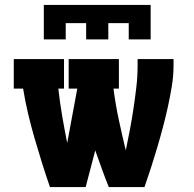

<svg xmlns="http://www.w3.org/2000/svg" viewBox="-20 -760 790 780"><path d="M158 -600V-740H592V-600H503V-666H420V-600H330V-666H247V-600ZM183 0Q166 -49 150.5 -98.5Q135 -148 120.5 -198Q106 -248 94 -298.5Q82 -349 74 -400H36V-520H240V-400H217Q223 -345 232.5 -289.5Q242 -234 253 -179L294 -400H259V-520H463V-400H441Q449 -337 462.5 -274Q476 -211 491 -149Q500 -192 508 -234.5Q516 -277 522.5 -320.5Q529 -364 534 -407Q539 -450 539 -494V-520H685V-494Q685 -452 678 -409.5Q671 -367 662 -326Q653 -285 642 -243.5Q631 -202 619 -161.5Q607 -121 594 -80.5Q581 -40 567 0H422Q407 -37 393.5 -74.5Q380 -112 367 -149L328 0Z"/></svg>

Font: Iosevka Etoile Heavy
Style: Regular
Weight: 900
Designer: Belleve Invis
Foundry: Belleve Invis
Version: Version 22.1.2; ttfautohint (v1.8.4)